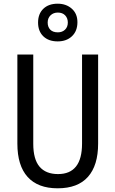

<svg xmlns="http://www.w3.org/2000/svg" viewBox="-20 -1060 625 1039"><path d="M511 -283Q511 -165 456 -103Q401 -41 292 -41Q185 -41 129.5 -102.5Q74 -164 74 -283V-765H160V-282Q160 -198 194 -158Q228 -118 294 -118Q424 -118 424 -283V-765H511ZM292 -836Q243 -836 214.5 -863.5Q186 -891 186 -938Q186 -985 214.5 -1012.5Q243 -1040 292 -1040Q338 -1040 368.5 -1013Q399 -986 399 -940Q399 -892 369.5 -864Q340 -836 292 -836ZM293 -885Q317 -885 332 -899.5Q347 -914 347 -938Q347 -962 332.5 -977Q318 -992 293 -992Q269 -992 253.5 -977Q238 -962 238 -938Q238 -914 252 -899.5Q266 -885 293 -885Z"/></svg>

Font: Noto Sans Tamil UI Condensed
Style: Regular
Weight: 400
Width: 3
Designer: Jelle Bosma - Monotype Design Team
Foundry: Monotype Imaging Inc.
Version: Version 2.004; ttfautohint (v1.8.4.7-5d5b)